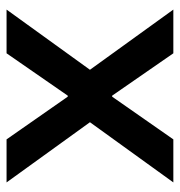

<svg xmlns="http://www.w3.org/2000/svg" viewBox="-2 -534 536 571"><g transform="rotate(90 265.5 -248.0)"><path d="M8 0 187 -248 8 -496H138L264 -314H267L394 -496H522L343 -248L522 0H394L267 -182H264L138 0Z"/></g></svg>

Font: DM Sans 36pt SemiBold
Style: Regular
Weight: 600
Designer: Colophon Foundry, Jonny Pinhorn
Foundry: Colophon Foundry
Version: Version 4.004;gftools[0.9.30]